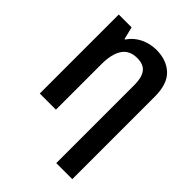

<svg xmlns="http://www.w3.org/2000/svg" viewBox="-268 -856 1227 1227"><g transform="rotate(45 345.0 -242.5)"><path d="M409 -725Q502 -725 558 -672.5Q614 -620 614 -505V240H469V-468Q469 -534 443.5 -567.5Q418 -601 361 -601Q291 -601 258.5 -552Q226 -503 226 -412V0H80V-714H196L217 -629H221Q253 -676 302 -700Q351 -724 409 -725Z"/></g></svg>

Font: Noto Sans SemiCondensed
Style: Bold
Weight: 700
Width: 4
Designer: Monotype Design Team
Foundry: Monotype Imaging Inc.
Version: Version 2.013; ttfautohint (v1.8.4.7-5d5b)